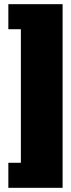

<svg xmlns="http://www.w3.org/2000/svg" viewBox="-20 -720 340 920"><path d="M280 -700H20V-580H80V60H20V180H280Z"/></svg>

Font: MikodacsPCS
Style: Regular
Weight: 900
Designer: gluk (gluksza@wp.pl)
Foundry: gluk (gluksza@wp.pl)
Version: Version 0.27